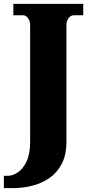

<svg xmlns="http://www.w3.org/2000/svg" viewBox="-45 -734 465 994"><path d="M-25 240V176H-2Q20 176 46.5 159Q73 142 92 103Q111 64 111 0V-602Q111 -620 105 -632Q99 -644 91 -649.5Q83 -655 75 -655H24V-714H386V-655H336Q328 -655 319.5 -649.5Q311 -644 305 -632Q299 -620 299 -601V-1Q299 67 275 113.5Q251 160 211 187.5Q171 215 122 227.5Q73 240 22 240Z"/></svg>

Font: Noto Serif Khmer SemiCondensed Black
Style: Regular
Weight: 900
Width: 4
Designer: Danh Hong and the Monotype Design Team
Foundry: Monotype Imaging Inc.
Version: Version 2.004